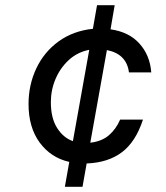

<svg xmlns="http://www.w3.org/2000/svg" viewBox="-20 -720 640 740"><path d="M230 0 247 -96Q176 -112 133 -170.5Q90 -229 90 -319Q90 -393 120 -456.5Q150 -520 206 -560.5Q262 -601 338 -609L354 -700H422L406 -607Q477 -597 517.5 -552Q558 -507 563 -441H477Q468 -512 392 -527L328 -170Q372 -175 399.5 -198.5Q427 -222 443 -259H531Q503 -173 449.5 -133Q396 -93 314 -90L298 0ZM176 -326Q176 -265 200 -227Q224 -189 261 -176L324 -528Q278 -519 245 -488.5Q212 -458 194 -415.5Q176 -373 176 -326Z"/></svg>

Font: DM Mono
Style: Italic
Weight: 400
Italic angle: -10°
Designer: Colophon Foundry
Foundry: Colophon Foundry
Version: Version 1.000; ttfautohint (v1.8.2.53-6de2)